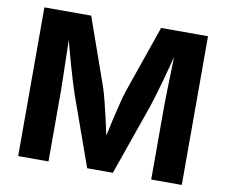

<svg xmlns="http://www.w3.org/2000/svg" viewBox="-79 -827 1091 925"><g transform="rotate(10 466.0 -364.0)"><path d="M65.7 0V-727.5H294.6L412.4 -393.5Q419.8 -370.3 429.3 -333.1Q438.8 -295.9 448.6 -252.9Q458.4 -210 467 -169.5Q475.6 -129 481.1 -99H451.9Q457.7 -128.3 466.1 -168.6Q474.6 -208.8 484.4 -251.9Q494.2 -295 503.7 -332.5Q513.2 -370.1 520.6 -393.5L636.7 -727.5H866.1V0H716.5V-343Q716.5 -366.8 717.2 -402.3Q718 -437.9 719.1 -479.1Q720.3 -520.3 721.3 -562.3Q722.3 -604.2 722.5 -641H732.1Q722.7 -600.5 711.3 -557.4Q700 -514.3 688.6 -473.7Q677.2 -433 666.9 -399.2Q656.7 -365.3 649.3 -343L528.9 0H403.2L280.9 -343Q273.5 -365.1 263.3 -398.6Q253.1 -432.1 241.5 -472.5Q229.8 -513 218.3 -556.3Q206.7 -599.6 196 -641H207.7Q208.2 -605.8 209.2 -564.3Q210.2 -522.8 211.2 -481.2Q212.2 -439.7 213.1 -403.6Q214 -367.5 214 -343V0Z"/></g></svg>

Font: Adwaita Sans
Style: Regular
Weight: 400
Designer: Rasmus Andersson
Foundry: rsms
Version: Version 4.001;git-9221beed3